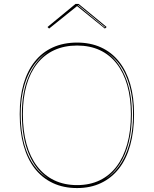

<svg xmlns="http://www.w3.org/2000/svg" viewBox="-20 -939 780 974"><path d="M371 -723Q439 -723 492.5 -698.5Q546 -674 583.5 -627Q621 -580 640.5 -513Q660 -446 660 -360Q660 -272 640.5 -202Q621 -132 583.5 -84Q546 -36 492.5 -10.5Q439 15 371 15Q302 15 248 -10.5Q194 -36 156.5 -84Q119 -132 99.5 -202Q80 -272 80 -360Q80 -446 99.5 -513Q119 -580 156.5 -627Q194 -674 248 -698.5Q302 -723 371 -723ZM371 -708Q306 -708 255 -684.5Q204 -661 168.5 -616Q133 -571 114.5 -506.5Q96 -442 96 -360Q96 -275 114.5 -208.5Q133 -142 168.5 -95.5Q204 -49 255 -24.5Q306 0 371 0Q436 0 486.5 -24.5Q537 -49 572 -95.5Q607 -142 625.5 -208.5Q644 -275 644 -360Q644 -442 625.5 -506.5Q607 -571 572 -616Q537 -661 486.5 -684.5Q436 -708 371 -708ZM228 -31Q162 -73 126.5 -157Q91 -241 91 -360Q91 -475 127.5 -556Q164 -637 225 -677Q192 -657 166 -626.5Q140 -596 122 -556Q104 -516 94.5 -467Q85 -418 85 -360Q85 -300 94 -249Q103 -198 121 -156.5Q139 -115 165.5 -83.5Q192 -52 228 -31ZM514 -31Q548 -52 574 -83.5Q600 -115 618 -156.5Q636 -198 645.5 -249Q655 -300 655 -360Q655 -417 645.5 -466.5Q636 -516 618.5 -556Q601 -596 575 -626.5Q549 -657 516 -677Q577 -637 613 -555.5Q649 -474 649 -360Q649 -281 633 -216.5Q617 -152 586.5 -105.5Q556 -59 514 -31ZM229 -794 221 -802 363 -919H379L521 -802L512 -794L371 -908ZM513 -802 378 -913H374L375 -912L511 -800Z"/></svg>

Font: Kalnia Glaze Thin
Style: Regular
Weight: 100
Version: Version 1.110